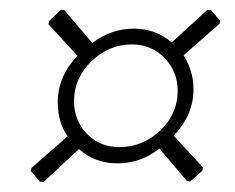

<svg xmlns="http://www.w3.org/2000/svg" viewBox="-20 -557 476 389"><path d="M407 -537 426 -515 425 -509 352 -445Q372 -413 372 -376Q372 -324 332 -282L391 -218L390 -211L365 -189L359 -190L303 -256Q265 -226 218 -226Q172 -226 140 -255L68 -188L61 -189L42 -211L44 -217L117 -281Q97 -309 97 -350Q97 -402 137 -444L78 -508L80 -515L103 -537H110L167 -470Q206 -499 251 -499Q295 -499 328 -471L400 -537ZM247 -467Q201 -467 165.5 -433Q130 -399 130 -352Q130 -313 156 -286Q182 -259 222 -259Q269 -259 304.5 -292.5Q340 -326 340 -373Q340 -412 313.5 -439.5Q287 -467 247 -467Z"/></svg>

Font: Alegreya Sans Light
Style: Italic
Weight: 300
Italic angle: -7°
Designer: Juan Pablo del Peral
Foundry: Huerta Tipografica
Version: Version 2.007